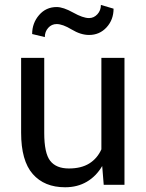

<svg xmlns="http://www.w3.org/2000/svg" viewBox="-20 -769 608 799"><path d="M405.3 -78.1Q380.4 -35.6 341.3 -12.7Q302.2 10.3 251 10.3Q164.6 10.3 116.2 -44.9Q67.9 -100.1 67.9 -216.8V-528.3H164.1V-215.8Q164.1 -131.3 189 -99.6Q213.9 -67.9 266.6 -67.9Q317.9 -67.9 351.3 -88.6Q384.8 -109.4 401.9 -147.5V-528.3H498V0H411.6ZM452.6 -732.9Q452.6 -687 423.6 -655.3Q394.5 -623.5 350.6 -623.5Q315.9 -623.5 278.3 -646.2Q240.7 -668.9 215.8 -668.9Q194.8 -668.9 180.7 -653.1Q166.5 -637.2 166.5 -614.7L113.8 -627.4Q113.8 -672.9 142.6 -706.3Q171.4 -739.7 215.8 -739.7Q243.2 -739.7 284.2 -716.8Q325.2 -693.8 350.6 -693.8Q370.6 -693.8 385.3 -709.7Q399.9 -725.6 399.9 -748.5Z"/></svg>

Font: GeogebraSans
Style: Regular
Weight: 400
Designer: Google
Version: Version 1.100140; 2013